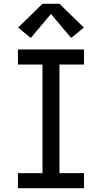

<svg xmlns="http://www.w3.org/2000/svg" viewBox="-20 -997 540 1017"><path d="M75 0V-80H205V-655H75V-735H425V-655H295V-80H425V0ZM143 -796 76 -851 205 -977H295L424 -851L357 -796L250 -923Z"/></svg>

Font: Iosevka Slab Medium
Style: Regular
Weight: 500
Monospace: yes
Designer: Belleve Invis
Foundry: Belleve Invis
Version: Version 11.1.1; ttfautohint (v1.8.3)